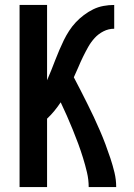

<svg xmlns="http://www.w3.org/2000/svg" viewBox="-20 -755 540 775"><path d="M59 0V-735H170V-431Q179 -451 187 -471.5Q195 -492 203 -512.5Q211 -533 219.5 -553Q228 -573 237.5 -592.5Q247 -612 259 -630.5Q271 -649 286 -665Q301 -681 319 -694.5Q337 -708 356.5 -717.5Q376 -727 397.5 -731Q419 -735 441 -735V-639Q418 -639 397.5 -628.5Q377 -618 362 -601.5Q347 -585 336 -565.5Q325 -546 315 -525.5Q305 -505 296.5 -484.5Q288 -464 278 -443Q292 -417 305.5 -390Q319 -363 332.5 -336.5Q346 -310 358.5 -283Q371 -256 383 -228.5Q395 -201 405.5 -173Q416 -145 425.5 -116.5Q435 -88 442 -59Q449 -30 449 0H338Q338 -30 331 -59.5Q324 -89 315 -118Q306 -147 295.5 -175.5Q285 -204 273.5 -232Q262 -260 250 -287.5Q238 -315 225 -342Q213 -324 199.5 -307.5Q186 -291 170 -276V0Z"/></svg>

Font: Zed Mono
Style: Bold
Weight: 700
Monospace: yes
Designer: Belleve Invis
Foundry: Belleve Invis
Version: Version 1.0.0; ttfautohint (v1.8.4)